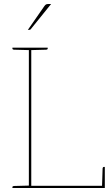

<svg xmlns="http://www.w3.org/2000/svg" viewBox="-20 -938 553 958"><path d="M124 0V-700H136V-11H503V0ZM489 -5 492 -98Q492 -100 493.5 -102.5Q495 -105 497 -105H503V-11ZM42 0V-5Q42 -7 44.5 -8.5Q47 -10 49 -10L126 -12L127 0ZM127 -700 126 -688 49 -690Q47 -690 44.5 -691.5Q42 -693 42 -695V-700ZM218 -700V-695Q218 -693 215.5 -691.5Q213 -690 211 -690L134 -688L133 -700ZM119 -789 201 -907Q206 -914 210 -916Q214 -918 222 -918H235L134 -793Q133 -791 130.5 -790Q128 -789 126 -789Z"/></svg>

Font: Aleo Thin
Style: Regular
Weight: 250
Designer: Alessio Laiso
Foundry: Alessio Laiso
Version: Version 2.001;gftools[0.9.29]